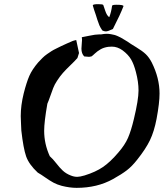

<svg xmlns="http://www.w3.org/2000/svg" viewBox="-20 -906 798 936"><path d="M526.4 -877.9Q527.3 -882.8 548.8 -882.8Q582 -882.8 582 -876Q567.4 -836.9 530.3 -764.6Q505.9 -752.9 496.1 -752.9Q487.3 -752.9 478.5 -757.8Q468.8 -772.5 464.4 -782.7Q460 -793 454.6 -809.6Q449.2 -826.2 447.3 -833Q437.5 -860.4 432.6 -878.9V-879.9Q432.6 -885.7 459 -885.7Q480.5 -885.7 483.4 -881.8Q484.4 -879.9 492.7 -854.5Q501 -829.1 512.7 -822.3Q522.5 -847.7 526.4 -877.9ZM334 -706.1Q336.9 -707 339.8 -708Q342.8 -709 345.7 -709.5Q348.6 -710 351.6 -710.9Q365.2 -650.4 365.2 -647.5Q365.2 -646.5 357.4 -623Q344.7 -608.4 323.2 -587.9Q301.8 -567.4 286.6 -550.3Q271.5 -533.2 257.8 -511.7Q246.1 -494.1 239.3 -476.6Q232.4 -459 225.1 -437.5Q217.8 -416 210.9 -400.4Q195.3 -311.5 195.3 -268.6Q195.3 -204.1 222.7 -144.5Q237.3 -131.8 253.9 -110.4Q270.5 -88.9 286.1 -74.2Q301.8 -59.6 324.2 -50.8Q340.8 -43.9 356.4 -43.9Q369.1 -43.9 392.6 -50.8Q446.3 -67.4 481.9 -91.8Q517.6 -116.2 556.6 -162.1Q588.9 -199.2 604 -233.9Q619.1 -268.6 632.8 -326.2Q655.3 -419.9 655.3 -464.8Q655.3 -506.8 642.6 -554.7Q632.8 -592.8 619.1 -616.2Q605.5 -639.6 578.1 -660.2Q552.7 -678.7 525.4 -678.7Q513.7 -678.7 507.8 -677.7Q486.3 -674.8 470.2 -665.5Q454.1 -656.2 442.4 -645Q430.7 -633.8 425.8 -630.9Q416 -628.9 414.1 -628.9Q410.2 -628.9 402.8 -629.9Q395.5 -630.9 390.6 -630.9Q377 -644.5 377 -668.9Q377 -675.8 378.4 -689.9Q379.9 -704.1 379.9 -711.9Q379.9 -720.7 378.9 -724.6Q386.7 -725.6 416 -731.9Q445.3 -738.3 463.9 -738.3H472.7Q488.3 -741.2 501 -741.2Q510.7 -741.2 521 -739.3Q531.2 -737.3 537.6 -735.8Q543.9 -734.4 554.7 -729.5Q565.4 -724.6 568.8 -722.7Q572.3 -720.7 585.4 -712.9Q598.6 -705.1 601.6 -703.1Q613.3 -694.3 644 -675.8Q674.8 -657.2 690.9 -641.6Q707 -626 719.7 -601.6Q757.8 -525.4 757.8 -450.2Q757.8 -404.3 743.2 -326.2Q731.4 -264.6 710.9 -222.2Q690.4 -179.7 648.4 -127Q623 -94.7 598.1 -75.7Q573.2 -56.6 531.2 -33.2Q454.1 9.8 353.5 9.8Q320.3 9.8 281.2 0Q258.8 -5.9 240.7 -15.6Q222.7 -25.4 201.2 -40.5Q179.7 -55.7 164.1 -64.5Q121.1 -104.5 107.4 -143.6Q93.8 -182.6 84 -269.5Q84 -277.3 82.5 -302.2Q81.1 -327.1 81.1 -339.8Q81.1 -392.6 95.7 -451.2Q109.4 -504.9 123 -536.1Q136.7 -567.4 166 -601.6Q176.8 -613.3 187 -623.5Q197.3 -633.8 210 -642.6Q222.7 -651.4 231 -656.7Q239.3 -662.1 255.4 -669.9Q271.5 -677.7 278.3 -681.2Q285.2 -684.6 305.7 -693.8Q326.2 -703.1 334 -706.1Z"/></svg>

Font: Essays1743
Style: Italic
Weight: 500
Italic angle: -10°
Designer: Based on the typeface in a 1743 English translation of the essays of Montaigne.  PostScript/TrueType font designed by Jo
Version: Version 002.100